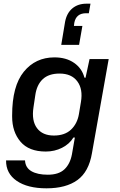

<svg xmlns="http://www.w3.org/2000/svg" viewBox="-20 -849 651 1044"><path d="M233 175Q130 175 71 134.5Q12 94 13 23H116Q118 63 151 82Q184 101 240 101Q299 101 330 72Q361 43 371 -9L387 -101H379Q358 -66 317.5 -45.5Q277 -25 229 -25Q137 -25 91.5 -78.5Q46 -132 46 -215V-222Q46 -381 109.5 -459Q173 -537 276 -537Q340 -537 383 -507Q426 -477 439 -427L445 -426L467 -528H571L480 -16Q463 85 401 130Q339 175 233 175ZM273 -112Q332 -112 366 -144Q400 -176 409 -228L420 -294Q432 -364 400.5 -406.5Q369 -449 304 -449Q245 -449 212.5 -418.5Q180 -388 172 -332L162 -265Q151 -193 181 -152.5Q211 -112 273 -112ZM313 -605 334 -731Q343 -778 373.5 -803.5Q404 -829 450 -829H472L463 -777H448Q394 -777 384 -725L382 -708H428L410 -605Z"/></svg>

Font: Hubot Sans Medium
Style: Italic
Weight: 500
Italic angle: -10°
Designer: Deni Anggara
Foundry: GitHub
Version: Version 1.001; ttfautohint (v1.8.4.7-5d5b);gftools[0.9.31]